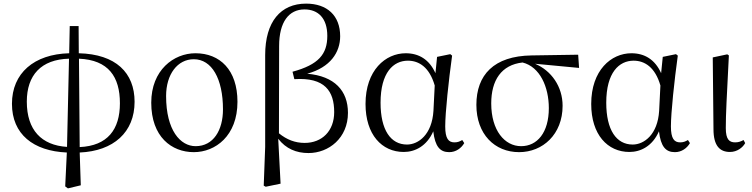

<svg xmlns="http://www.w3.org/2000/svg" viewBox="-20 -825 4153 1060"><path d="M350 -14C209 -23 128 -107 128 -264C128 -410 207 -497 361 -501ZM340 204 355 215 426 198 420 17C607 9 723 -95 723 -263C723 -423 620 -526 415 -531L414 -681H365L362 -531C168 -526 46 -421 46 -252C46 -84 164 9 349 17ZM416 -501C579 -494 642 -401 642 -255C642 -110 574 -20 420 -13Z M1050 15C1169 15 1291 -75 1291 -263C1291 -439 1194 -531 1059 -531C939 -531 815 -438 815 -258C815 -70 927 15 1050 15ZM1060 -18C976 -18 897 -105 897 -295C897 -415 960 -498 1050 -498C1149 -498 1211 -391 1211 -221C1211 -106 1158 -18 1060 -18Z M1436 200 1447 206 1529 189 1516 -59C1558 -4 1616 20 1683 20C1795 20 1901 -63 1901 -202C1901 -324 1827 -405 1676 -418C1804 -453 1858 -536 1858 -625C1858 -739 1786 -805 1670 -805C1530 -805 1444 -706 1444 -521V-14ZM1520 -89 1521 -571C1521 -704 1575 -773 1661 -773C1737 -773 1787 -724 1787 -627C1787 -526 1739 -468 1595 -429L1605 -388C1774 -399 1825 -321 1825 -206C1825 -102 1758 -36 1662 -36C1609 -36 1563 -54 1520 -89Z M2209 14C2271 14 2336 -18 2372 -100C2382 -16 2409 15 2460 15C2497 15 2527 -7 2543 -35L2532 -52C2518 -44 2507 -39 2489 -39C2456 -39 2438 -60 2438 -127C2438 -204 2457 -380 2476 -518L2466 -526L2393 -511L2384 -421C2350 -497 2292 -531 2220 -531C2108 -531 1998 -437 1998 -251C1998 -82 2088 14 2209 14ZM2380 -353 2373 -213C2365 -82 2290 -27 2227 -27C2137 -27 2081 -107 2081 -258C2081 -425 2152 -490 2232 -490C2293 -490 2351 -454 2380 -353Z M2846 15C2976 15 3086 -83 3086 -241C3086 -347 3024 -435 2934 -473L3177 -450L3172 -523L2915 -519C2706 -516 2610 -411 2610 -246C2610 -84 2711 15 2846 15ZM2865 -480C2961 -456 3010 -345 3010 -228C3010 -93 2946 -18 2857 -18C2766 -18 2692 -105 2692 -254C2692 -382 2748 -467 2865 -480Z M3455 14C3517 14 3582 -18 3618 -100C3628 -16 3655 15 3706 15C3743 15 3773 -7 3789 -35L3778 -52C3764 -44 3753 -39 3735 -39C3702 -39 3684 -60 3684 -127C3684 -204 3703 -380 3722 -518L3712 -526L3639 -511L3630 -421C3596 -497 3538 -531 3466 -531C3354 -531 3244 -437 3244 -251C3244 -82 3334 14 3455 14ZM3626 -353 3619 -213C3611 -82 3536 -27 3473 -27C3383 -27 3327 -107 3327 -258C3327 -425 3398 -490 3478 -490C3539 -490 3597 -454 3626 -353Z M4010 14C4050 14 4081 -11 4094 -35L4085 -52C4072 -45 4059 -39 4039 -39C4007 -39 3987 -54 3987 -118C3987 -196 3992 -283 4004 -519L3995 -525L3915 -508L3919 -112C3919 -20 3954 14 4010 14Z"/></svg>

Font: Noto Serif CJK KR
Style: Regular
Weight: 400
Designer: Ryoko NISHIZUKA 西塚涼子 (kana & ideographs); Frank Grießhammer (Latin, Greek & Cyrillic); Wenlong ZHANG 张文龙 (bopomofo); San
Foundry: Adobe
Version: Version 2.001;hotconv 1.1.0;makeotfexe 2.6.0